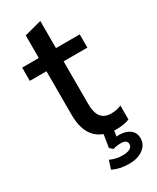

<svg xmlns="http://www.w3.org/2000/svg" viewBox="-218 -725 798 979"><g transform="rotate(-30 181.5 -235.0)"><path d="M270 9Q188 9 146 -35.5Q104 -80 104 -169V-426H6V-504H104V-637L205 -664V-504H345V-426H205V-178Q205 -122 225 -98Q245 -74 283 -74Q302 -74 316.5 -77.5Q331 -81 343 -86V-4Q328 2 308 5.5Q288 9 270 9ZM234 194Q206 194 181.5 188.5Q157 183 138 173L154 124Q172 132 189 136Q206 140 227 140Q254 140 269.5 131.5Q285 123 285 107Q285 81 247 81Q237 81 226.5 82.5Q216 84 202 88L184 72L199 -20H257L244 56L216 47Q228 44 240 42Q252 40 262 40Q301 40 325 58Q349 76 349 110Q349 147 317 170.5Q285 194 234 194Z"/></g></svg>

Font: Mulish ExtraLight SemiBold
Style: Regular
Weight: 600
Version: Version 3.603